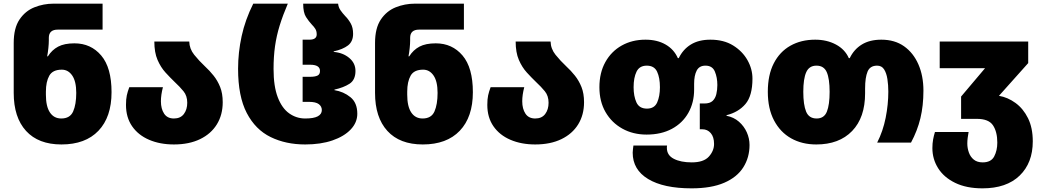

<svg xmlns="http://www.w3.org/2000/svg" viewBox="-20 -780 5705 1050"><path d="M316 10Q190 10 122.5 -64Q55 -138 55 -272V-545Q55 -626 86.5 -673Q118 -720 168 -740Q218 -760 273 -760H541V-618H296Q247 -618 247 -573V-559Q247 -541 244.5 -517Q242 -493 238 -472H242Q264 -507 298 -525Q332 -543 387 -543Q477 -543 533.5 -476.5Q590 -410 590 -276Q590 -140 518.5 -65Q447 10 316 10ZM315 -132Q363 -132 380 -170.5Q397 -209 397 -272Q397 -335 375 -367Q353 -399 318 -399Q268 -399 249.5 -366Q231 -333 231 -279V-262Q231 -198 253 -165Q275 -132 315 -132Z M931 10Q855 10 795.5 -15.5Q736 -41 702.5 -89.5Q669 -138 669 -206Q669 -238 673.5 -258.5Q678 -279 687 -303H871Q860 -261 860 -226Q860 -185 877.5 -158.5Q895 -132 931 -132Q967 -132 985.5 -156.5Q1004 -181 1004 -218Q1004 -256 983.5 -281Q963 -306 936 -331Q911 -355 885 -383.5Q859 -412 841.5 -452.5Q824 -493 824 -553H1015Q1016 -513 1042 -480.5Q1068 -448 1102 -416Q1126 -394 1148 -366.5Q1170 -339 1184 -304Q1198 -269 1198 -221Q1198 -152 1166 -100Q1134 -48 1074 -19Q1014 10 931 10Z M1649 10Q1543 10 1460 -30.5Q1377 -71 1329.5 -162Q1282 -253 1282 -404Q1282 -493 1301.5 -582.5Q1321 -672 1365 -760H1554Q1527 -697 1509.5 -640.5Q1492 -584 1484 -527Q1476 -470 1476 -403Q1476 -308 1499 -248Q1522 -188 1561.5 -160Q1601 -132 1649 -132Q1696 -132 1718 -144Q1740 -156 1740 -178Q1740 -198 1723.5 -210.5Q1707 -223 1669 -223H1635V-360H1676Q1702 -360 1716 -366.5Q1730 -373 1730 -392Q1730 -426 1676 -426H1635V-563H1672Q1712 -563 1712 -592Q1712 -610 1704.5 -622Q1697 -634 1685 -646Q1669 -663 1653.5 -687Q1638 -711 1638 -760H1829Q1831 -740 1842 -724Q1853 -708 1868 -692Q1885 -675 1898 -652Q1911 -629 1911 -595Q1911 -553 1883 -531.5Q1855 -510 1805 -499V-496Q1855 -492 1889.5 -463.5Q1924 -435 1924 -392Q1924 -343 1891.5 -322Q1859 -301 1809 -290V-287Q1859 -279 1896.5 -248.5Q1934 -218 1934 -158Q1934 -110 1898 -72Q1862 -34 1798 -12Q1734 10 1649 10Z M2292 10Q2166 10 2098.5 -64Q2031 -138 2031 -272V-545Q2031 -626 2062.5 -673Q2094 -720 2144 -740Q2194 -760 2249 -760H2517V-618H2272Q2223 -618 2223 -573V-559Q2223 -541 2220.5 -517Q2218 -493 2214 -472H2218Q2240 -507 2274 -525Q2308 -543 2363 -543Q2453 -543 2509.5 -476.5Q2566 -410 2566 -276Q2566 -140 2494.5 -65Q2423 10 2292 10ZM2291 -132Q2339 -132 2356 -170.5Q2373 -209 2373 -272Q2373 -335 2351 -367Q2329 -399 2294 -399Q2244 -399 2225.5 -366Q2207 -333 2207 -279V-262Q2207 -198 2229 -165Q2251 -132 2291 -132Z M2907 10Q2831 10 2771.5 -15.5Q2712 -41 2678.5 -89.5Q2645 -138 2645 -206Q2645 -238 2649.5 -258.5Q2654 -279 2663 -303H2847Q2836 -261 2836 -226Q2836 -185 2853.5 -158.5Q2871 -132 2907 -132Q2943 -132 2961.5 -156.5Q2980 -181 2980 -218Q2980 -256 2959.5 -281Q2939 -306 2912 -331Q2887 -355 2861 -383.5Q2835 -412 2817.5 -452.5Q2800 -493 2800 -553H2991Q2992 -513 3018 -480.5Q3044 -448 3078 -416Q3102 -394 3124 -366.5Q3146 -339 3160 -304Q3174 -269 3174 -221Q3174 -152 3142 -100Q3110 -48 3050 -19Q2990 10 2907 10Z M3762 250Q3609 250 3524.5 199Q3440 148 3440 55Q3440 45 3441.5 35.5Q3443 26 3444 16H3628Q3627 20 3627 23.5Q3627 27 3627 29Q3627 69 3665 88.5Q3703 108 3763 108Q3828 108 3856.5 76.5Q3885 45 3885 7Q3885 -31 3867 -52Q3849 -73 3821 -73H3807V-214H3832Q3862 -214 3877 -228Q3892 -242 3897.5 -265.5Q3903 -289 3903 -315Q3903 -356 3889.5 -388.5Q3876 -421 3838 -421Q3804 -421 3790 -394Q3776 -367 3776 -322V-290Q3776 -219 3744.5 -163Q3713 -107 3654.5 -75.5Q3596 -44 3516 -44Q3442 -44 3383.5 -76.5Q3325 -109 3291.5 -167Q3258 -225 3258 -303Q3258 -382 3290.5 -440.5Q3323 -499 3380 -531Q3437 -563 3510 -563Q3574 -563 3620 -536.5Q3666 -510 3687 -462H3692Q3715 -510 3758 -536.5Q3801 -563 3865 -563Q3938 -563 3989 -531.5Q4040 -500 4067.5 -451.5Q4095 -403 4095 -350Q4095 -256 4056.5 -211Q4018 -166 3953 -150V-147Q3993 -139 4021 -114.5Q4049 -90 4064 -56.5Q4079 -23 4079 13Q4079 81 4045 135Q4011 189 3940.5 219.5Q3870 250 3762 250ZM3518 -186Q3559 -186 3574 -220Q3589 -254 3589 -303Q3589 -355 3573.5 -388Q3558 -421 3517 -421Q3477 -421 3461 -388Q3445 -355 3445 -303Q3445 -254 3460.5 -220Q3476 -186 3518 -186Z M4444 10Q4366 10 4306.5 -23.5Q4247 -57 4213 -121.5Q4179 -186 4179 -278Q4179 -370 4211.5 -433.5Q4244 -497 4302.5 -530Q4361 -563 4438 -563Q4502 -563 4551.5 -536.5Q4601 -510 4622 -462H4627Q4650 -510 4693 -536.5Q4736 -563 4800 -563Q4873 -563 4924 -527Q4975 -491 5002.5 -428Q5030 -365 5030 -284Q5030 -202 5013.5 -133.5Q4997 -65 4962 0H4777Q4809 -63 4823.5 -136Q4838 -209 4838 -279Q4838 -315 4833 -347.5Q4828 -380 4815 -400.5Q4802 -421 4777 -421Q4738 -421 4724.5 -388.5Q4711 -356 4711 -296V-270Q4711 -137 4640 -63.5Q4569 10 4444 10ZM4446 -132Q4487 -132 4502 -169.5Q4517 -207 4517 -278Q4517 -349 4501.5 -385Q4486 -421 4445 -421Q4405 -421 4389 -385Q4373 -349 4373 -278Q4373 -207 4388.5 -169.5Q4404 -132 4446 -132Z M5353 250Q5265 250 5203.5 220Q5142 190 5110.5 140Q5079 90 5079 30Q5079 4 5083 -17.5Q5087 -39 5093 -58H5277Q5274 -42 5272 -26Q5270 -10 5270 5Q5270 30 5278.5 54Q5287 78 5305.5 93Q5324 108 5354 108Q5400 108 5417 75.5Q5434 43 5434 0Q5434 -59 5410.5 -94.5Q5387 -130 5322 -130H5236V-252L5367 -407H5119V-553H5603V-435L5443 -256Q5491 -248 5533.5 -217Q5576 -186 5602 -133.5Q5628 -81 5628 -7Q5628 111 5556 180.5Q5484 250 5353 250Z"/></svg>

Font: Noto Sans Georgian Black
Style: Regular
Weight: 900
Designer: Monotype Design Team, Akaki Razmadze
Foundry: Google LLC
Version: Version 2.005; ttfautohint (v1.8.4.7-5d5b)